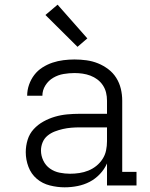

<svg xmlns="http://www.w3.org/2000/svg" viewBox="-20 -792 640 820"><path d="M256 8Q225 8 193 0Q161 -8 137 -28.5Q113 -49 101.5 -79.5Q90 -110 90 -142Q90 -169 98 -195Q106 -221 124 -240.5Q142 -260 165.5 -273Q189 -286 214.5 -293.5Q240 -301 267 -303.5Q294 -306 320 -306H437V-362Q437 -380 433 -396.5Q429 -413 419.5 -427.5Q410 -442 396 -452.5Q382 -463 366 -469Q350 -475 333 -477.5Q316 -480 298 -480Q275 -480 251.5 -476Q228 -472 207.5 -460Q187 -448 174 -427.5Q161 -407 161 -383H96Q96 -407 104 -430Q112 -453 126.5 -472Q141 -491 161.5 -504Q182 -517 204.5 -524.5Q227 -532 251 -535Q275 -538 298 -538Q324 -538 349.5 -534.5Q375 -531 398.5 -521.5Q422 -512 442.5 -496.5Q463 -481 476.5 -459.5Q490 -438 496 -413Q502 -388 502 -362V-58H563V0H437V-94Q426 -69 406.5 -48.5Q387 -28 363 -15.5Q339 -3 311.5 2.5Q284 8 256 8ZM279 -50Q299 -50 319 -53Q339 -56 357.5 -63.5Q376 -71 391.5 -83.5Q407 -96 418 -113Q429 -130 433 -149.5Q437 -169 437 -189V-248H320Q302 -248 284 -246.5Q266 -245 248.5 -241Q231 -237 214 -230.5Q197 -224 183 -212.5Q169 -201 162 -184Q155 -167 155 -149Q155 -127 165 -106Q175 -85 193.5 -72Q212 -59 234.5 -54.5Q257 -50 279 -50ZM311 -592 174 -728 226 -772 353 -628Z"/></svg>

Font: Iosevka Curly Slab LtEx
Style: Regular
Weight: 300
Width: 7
Monospace: yes
Designer: Belleve Invis
Foundry: Belleve Invis
Version: Version 11.1.0; ttfautohint (v1.8.3)